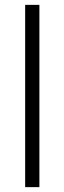

<svg xmlns="http://www.w3.org/2000/svg" viewBox="-20 -770 265 790"><path d="M142.1 -750V0H83.5V-750Z"/></svg>

Font: Vazirmatn RD ExtraLight
Style: Regular
Weight: 200
Designer: Saber Rastikerdar
Foundry: Saber Rastikerdar
Version: Version 32.102